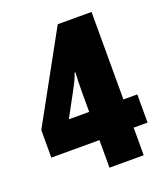

<svg xmlns="http://www.w3.org/2000/svg" viewBox="-129 -874 754 870"><g transform="rotate(-20 248.0 -438.5)"><path d="M481 -226H414V-93H249V-226H17V-359L251 -784H414V-362H481ZM249 -362V-470Q249 -495 250 -517Q251 -539 252 -552H248Q241 -531 230.5 -510Q220 -489 209 -469L151 -362Z"/></g></svg>

Font: Noto Sans Kannada UI ExtraCondensed Black
Style: Regular
Weight: 900
Width: 2
Designer: Jelle Bosma - Monotype Design Team
Foundry: Monotype Imaging Inc.
Version: Version 2.005; ttfautohint (v1.8.4.7-5d5b)